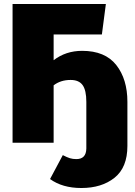

<svg xmlns="http://www.w3.org/2000/svg" viewBox="-20 -716 679 963"><path d="M388 227Q293 227 231 182L295 62Q316 73 330.5 77.5Q345 82 363 82Q412 82 413 29V-205Q413 -263 394.5 -289Q376 -315 334 -315Q284 -315 249 -288V0H43V-696H511L491 -543H249V-414Q310 -461 392 -461Q507 -461 563 -390Q619 -319 619 -205V16Q619 124 554.5 175.5Q490 227 388 227Z"/></svg>

Font: Trujillo Black
Style: Regular
Weight: 900
Designer: Fira Sans original fonts by bBox Type GmbH, Carrois Corporate GbR, & Edenspiekermann AG / Changes by Cristiano Sobral
Foundry: Fira Sans original fonts by bBox Type GmbH, Carrois Corporate GbR, & Edenspiekermann AG / Changes by Cristiano Sobral
Version: Version 4.301;July 28, 2020;FontCreator 13.0.0.2655 64-bit